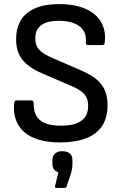

<svg xmlns="http://www.w3.org/2000/svg" viewBox="-20 -686 598 941"><path d="M273 12C434 12 507 -55 507 -168C507 -253 473 -298 382 -339L241 -400C174 -429 152 -453 153 -500C154 -557 193 -584 269 -584C355 -584 406 -547 401 -483C400 -469 403 -465 410 -465H483C490 -465 493 -472 494 -483C505 -600 414 -666 271 -666C133 -666 60 -607 59 -496C58 -416 94 -367 185 -327L327 -266C391 -239 412 -215 412 -166C412 -102 367 -70 279 -70C188 -70 144 -103 145 -179C145 -188 142 -194 133 -194H61C54 -194 50 -190 49 -177C40 -63 113 12 273 12ZM256 235H296C301 235 304 234 306 229L327 167C332 151 335 135 335 117V99C335 72 320 55 284 55C255 55 237 72 237 99V116C237 138 245 151 266 159L250 226C249 232 250 235 256 235Z"/></svg>

Font: Sofia Sans Cond SemiBold
Style: Regular
Weight: 600
Width: 3
Designer: Botio Nikoltchev, Ani Petrova
Foundry: lettersoup
Version: Version 4.100